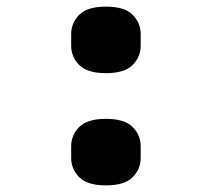

<svg xmlns="http://www.w3.org/2000/svg" viewBox="-20 -548 640 580"><path d="M300 12Q244 12 219.5 -12.5Q195 -37 195 -71V-106Q195 -140 219.5 -164.5Q244 -189 300 -189Q356 -189 380.5 -164.5Q405 -140 405 -106V-71Q405 -37 380.5 -12.5Q356 12 300 12ZM300 -327Q244 -327 219.5 -351.5Q195 -376 195 -410V-445Q195 -479 219.5 -503.5Q244 -528 300 -528Q356 -528 380.5 -503.5Q405 -479 405 -445V-410Q405 -376 380.5 -351.5Q356 -327 300 -327Z"/></svg>

Font: Lilex Nerd Font
Style: Bold
Weight: 700
Designer: Mike Abbink, Paul van der Laan, Pieter van Rosmalen, Mikhael Khrustik
Foundry: Mikhael Khrustik
Version: Version 2.400; ttfautohint (v1.8.4.7-5d5b);Nerd Fonts 3.3.0